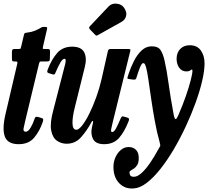

<svg xmlns="http://www.w3.org/2000/svg" viewBox="-20 -795 1168 1078"><path d="M64 -520H84.5Q94.5 -520 95.8 -522.8Q97 -525.5 99 -534L114 -597.5Q116 -607 119 -608.8Q122 -610.5 132.5 -612Q156.5 -614.5 174.5 -622Q192.5 -629.5 203 -635.5Q212 -641.5 215.8 -642.8Q219.5 -644 230.5 -644Q240.5 -644 243.2 -642Q246 -640 244 -631.5L221.5 -533.5Q219.5 -525 220 -522.5Q220.5 -520 230 -520H246Q255.5 -520 258.2 -517.5Q261 -515 261 -503.5L260 -468Q260 -455.5 256.5 -452.8Q253 -450 241.5 -450H212Q204.5 -450 202.8 -447.5Q201 -445 199 -437.5L121.5 -116Q116.5 -94 112.5 -74.8Q108.5 -55.5 125 -55.5Q138.5 -55.5 152 -78.5Q165.5 -101.5 173 -125Q175.5 -133.5 179 -137.2Q182.5 -141 193 -138.5L212.5 -132.5Q221.5 -130 222.5 -126Q223.5 -122 220 -110Q203 -59.5 172.2 -22.5Q141.5 14.5 85 14.5Q23.5 14.5 7.5 -27.5Q-8.5 -69.5 10 -150.5L76.5 -435Q78.5 -443.5 77.2 -446.8Q76 -450 66 -450H59Q51 -450 49 -453.2Q47 -456.5 47 -466.5V-503Q47 -513.5 50.5 -516.8Q54 -520 64 -520Z M247.5 -403.5Q270.5 -463.5 301.8 -498.2Q333 -533 385 -533Q437 -533 453 -500.8Q469 -468.5 456 -418L401 -196Q386 -138 387 -102.2Q388 -66.5 409 -66.5Q422.5 -66.5 442 -91.5Q461.5 -116.5 482 -158Q502.5 -199.5 520.5 -249.5Q538.5 -299.5 550 -349.5L585 -505Q586.5 -512.5 589.5 -516.2Q592.5 -520 601.5 -520H696.5Q708 -520 710.8 -518.2Q713.5 -516.5 711 -507L612 -105Q608 -89 604.5 -71.2Q601 -53.5 609.5 -53.5Q620.5 -53.5 631.5 -74.2Q642.5 -95 657.5 -130Q661 -137.5 663.8 -140.2Q666.5 -143 676.5 -140L694 -135Q702.5 -132.5 704 -128.5Q705.5 -124.5 702.5 -115.5Q679 -55 648.2 -20.2Q617.5 14.5 565 14.5Q518.5 14.5 503.2 -13.2Q488 -41 496 -79L502 -105Q504 -115 500.8 -115.8Q497.5 -116.5 493.5 -109Q466.5 -59 434.2 -23.5Q402 12 354 12Q324 12 299.5 -5Q275 -22 267.2 -63.5Q259.5 -105 280 -179L340.5 -414Q342.5 -420.5 345.5 -432.8Q348.5 -445 348.8 -455Q349 -465 342.5 -465Q331.5 -465 319.2 -444.2Q307 -423.5 291.5 -387Q289 -380.5 286 -377.8Q283 -375 273.5 -378L254.5 -384Q246.5 -386.5 245.5 -390.5Q244.5 -394.5 247.5 -403.5ZM677 -751Q693.5 -726.5 688 -705Q682.5 -683.5 662 -672L531.5 -599Q525.5 -595 522 -595Q518.5 -595 513.5 -600.5L484.5 -630.5Q476.5 -639.5 484.5 -647.5L588.5 -757.5Q606 -777 634.2 -774.5Q662.5 -772 677 -751Z M1026.5 -394Q1001 -394 986.2 -414.5Q971.5 -435 971.5 -465.5Q972 -500 992.2 -520.5Q1012.5 -541 1045 -541Q1087.5 -541 1108 -511.2Q1128.5 -481.5 1128.5 -439Q1128.5 -398 1115.2 -341Q1102 -284 1078.2 -218.2Q1054.5 -152.5 1023.2 -85.5Q992 -18.5 955.8 43Q919.5 104.5 880.8 153.5Q842 202.5 803.8 231.8Q765.5 261 730.5 263Q681 267 648.8 233Q616.5 199 617 141Q617 113.5 628.2 88.2Q639.5 63 658.8 46.8Q678 30.5 702 30.5Q728.5 30.5 744 46.8Q759.5 63 759 93Q759 117 751 130.5Q743 144 732.8 150.8Q722.5 157.5 714.8 162Q707 166.5 707 173Q707 180.5 711 189Q715 197.5 732 197.5Q751.5 197.5 774.5 176.8Q797.5 156 821.2 121.8Q845 87.5 867.5 46Q876.5 30.5 879 26Q881.5 21.5 876 2Q861 -51 849.5 -114Q838 -177 829.2 -237.5Q820.5 -298 813.5 -346Q806.5 -394 800 -418Q797.5 -426 794.2 -433.2Q791 -440.5 783.5 -440.5Q776 -440.5 766 -416.5Q756 -392.5 746 -358.5Q743 -350 739.2 -348.8Q735.5 -347.5 728 -348L706 -351Q694 -352 695.2 -357.5Q696.5 -363 700 -374.5Q713.5 -416 732.2 -452.8Q751 -489.5 775.8 -512.2Q800.5 -535 831.5 -535Q867.5 -535 881.5 -513.8Q895.5 -492.5 904 -454.5Q916.5 -400 926.5 -326Q936.5 -252 955 -152Q960.5 -125.5 966.2 -126.2Q972 -127 981 -147.5Q1006 -205 1023.8 -256.5Q1041.5 -308 1051 -345.2Q1060.5 -382.5 1060.5 -397.5Q1060.5 -404.5 1057 -404.5Q1053 -404.5 1047.2 -399.2Q1041.5 -394 1026.5 -394Z"/></svg>

Font: Besley* Condensed Semi
Style: Italic
Weight: 600
Width: 3
Italic angle: -13°
Designer: Owen Earl
Foundry: indestructible type*
Version: Version 3.000; ttfautohint (v1.8.3)